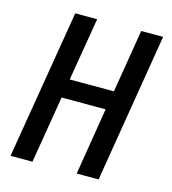

<svg xmlns="http://www.w3.org/2000/svg" viewBox="-109 -825 819 914"><g transform="rotate(15 300.0 -367.5)"><path d="M27 0 149 -735H257L205 -424H423L474 -735H582L461 0H353L407 -331H190L135 0Z"/></g></svg>

Font: Iosevka SS04 SmBd Ex Obl
Style: Regular
Weight: 600
Width: 7
Italic angle: -9°
Monospace: yes
Designer: Belleve Invis
Foundry: Belleve Invis
Version: Version 19.0.0; ttfautohint (v1.8.4)